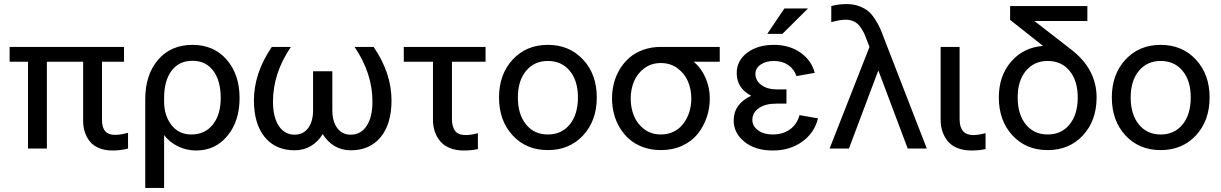

<svg xmlns="http://www.w3.org/2000/svg" viewBox="-20 -738 6068 954"><path d="M27.8 -504.9H596.2V-431.2H486.8V-141.1Q486.8 -67.9 550.8 -67.9Q579.6 -67.9 616.2 -78.1V0Q580.6 9.8 539.1 9.8Q501 9.8 472.2 -2.2Q443.4 -14.2 426.5 -35.2Q409.7 -56.2 401.4 -81.8Q393.1 -107.4 393.1 -137.2V-431.2H212.9V0H119.1V-431.2H27.8Z M795.4 -251V-233.9Q795.4 -164.1 831.8 -116.9Q868.2 -69.8 930.7 -69.8Q998 -69.8 1037.4 -118.9Q1076.7 -168 1076.7 -251Q1076.7 -336.9 1039.6 -386.5Q1002.4 -436 936.5 -436Q869.6 -436 832.5 -386.5Q795.4 -336.9 795.4 -251ZM936.5 -515.1Q1042 -515.1 1106.2 -441.7Q1170.4 -368.2 1170.4 -251Q1170.4 -136.2 1110.1 -63.2Q1049.8 9.8 954.6 9.8Q907.2 9.8 864.7 -10.7Q822.3 -31.2 795.4 -66.9V195.8H701.7V-244.1Q701.7 -367.2 765.6 -441.2Q829.6 -515.1 936.5 -515.1Z M1444.3 8.8Q1349.1 8.8 1295.4 -56.9Q1241.7 -122.6 1241.7 -238.8Q1241.7 -375 1330.6 -504.9H1425.3Q1336.4 -374 1336.4 -232.9Q1336.4 -156.2 1365.2 -112.5Q1394 -68.8 1444.3 -68.8Q1486.8 -68.8 1511.2 -101.6Q1535.6 -134.3 1535.6 -190.9V-383.8H1631.3V-190.9Q1631.3 -134.3 1655.8 -101.6Q1680.2 -68.8 1722.7 -68.8Q1772.9 -68.8 1801.8 -112.5Q1830.6 -156.2 1830.6 -232.9Q1830.6 -374 1741.7 -504.9H1836.4Q1925.3 -375 1925.3 -238.8Q1925.3 -122.6 1871.6 -56.9Q1817.9 8.8 1722.7 8.8Q1678.7 8.8 1642.8 -12.2Q1606.9 -33.2 1583.5 -71.8Q1560.1 -33.2 1524.2 -12.2Q1488.3 8.8 1444.3 8.8Z M2131.3 -143.1V-431.2H1986.3V-504.9H2392.6V-431.2H2225.6V-146Q2225.6 -109.9 2240.7 -88.4Q2255.9 -66.9 2294.4 -66.9Q2319.3 -66.9 2354.5 -76.2V2.9Q2322.3 9.8 2283.7 9.8Q2244.6 9.8 2214.6 -2.7Q2184.6 -15.1 2166.7 -36.9Q2148.9 -58.6 2140.1 -85.4Q2131.3 -112.3 2131.3 -143.1Z M2945.3 -253.9Q2945.3 -138.7 2877.4 -65.4Q2809.6 7.8 2702.1 7.8Q2594.7 7.8 2527.1 -65.4Q2459.5 -138.7 2459.5 -253.9Q2459.5 -368.7 2527.3 -441.9Q2595.2 -515.1 2702.1 -515.1Q2809.1 -515.1 2877.2 -441.9Q2945.3 -368.7 2945.3 -253.9ZM2553.2 -253.9Q2553.2 -169.4 2593.8 -119.6Q2634.3 -69.8 2702.1 -69.8Q2770.5 -69.8 2811 -119.6Q2851.6 -169.4 2851.6 -253.9Q2851.6 -336.9 2811 -386Q2770.5 -435.1 2702.1 -435.1Q2634.8 -435.1 2594 -386Q2553.2 -336.9 2553.2 -253.9Z M3263.7 7.8Q3216.3 7.8 3176.3 -6.6Q3136.2 -21 3107.9 -45.7Q3079.6 -70.3 3059.8 -103Q3040 -135.7 3030.5 -172.9Q3021 -210 3021 -249Q3021 -288.1 3030.5 -325Q3040 -361.8 3059.8 -394.5Q3079.6 -427.2 3107.9 -451.7Q3136.2 -476.1 3176.3 -490.5Q3216.3 -504.9 3263.7 -504.9H3556.2V-431.2H3426.8Q3465.8 -398.4 3486.3 -349.9Q3506.8 -301.3 3506.8 -249Q3506.8 -199.7 3491.2 -154.3Q3475.6 -108.9 3446.3 -72.3Q3417 -35.6 3369.6 -13.9Q3322.3 7.8 3263.7 7.8ZM3113.8 -248Q3113.8 -202.1 3129.9 -162.4Q3146 -122.6 3180.9 -96.2Q3215.8 -69.8 3263.7 -69.8Q3293 -69.8 3317.9 -79.8Q3342.8 -89.8 3360.4 -106.9Q3377.9 -124 3390.4 -147Q3402.8 -169.9 3408.9 -195.6Q3415 -221.2 3415 -248Q3415 -293.5 3398.7 -332.8Q3382.3 -372.1 3346.9 -398.4Q3311.5 -424.8 3263.7 -424.8Q3215.8 -424.8 3180.9 -398.4Q3146 -372.1 3129.9 -332.8Q3113.8 -293.5 3113.8 -248Z M3887.7 -223.1H3836.4Q3782.7 -223.1 3750.5 -200.7Q3718.3 -178.2 3718.3 -142.1Q3718.3 -111.3 3746.6 -90.6Q3774.9 -69.8 3819.3 -69.8Q3870.1 -69.8 3905.3 -95.2Q3940.4 -120.6 3952.6 -166L4044.4 -149.9Q4026.9 -78.1 3966.1 -34.2Q3905.3 9.8 3819.3 9.8Q3732.9 9.8 3679.2 -33.4Q3625.5 -76.7 3625.5 -139.2Q3625.5 -221.2 3712.4 -262.2Q3640.6 -299.8 3640.6 -375Q3640.6 -436.5 3692.4 -475.8Q3744.1 -515.1 3825.7 -515.1Q3902.3 -515.1 3957.3 -476.6Q4012.2 -438 4028.3 -376L3937.5 -359.9Q3925.8 -394.5 3896.5 -414.8Q3867.2 -435.1 3825.7 -435.1Q3785.2 -435.1 3759.3 -417Q3733.4 -398.9 3733.4 -371.1Q3733.4 -337.4 3763.2 -315.7Q3793 -293.9 3836.4 -293.9H3887.7ZM3877.4 -695.8H3994.6L3867.7 -569.8H3792.5Z M4198.2 0H4102.1L4300.3 -504.9L4288.1 -536.1Q4279.8 -559.6 4272.7 -574.2Q4265.6 -588.9 4253.2 -606Q4240.7 -623 4222.7 -631.6Q4204.6 -640.1 4181.2 -640.1Q4153.3 -640.1 4110.4 -627.9V-708Q4146 -717.8 4187 -717.8Q4221.2 -717.8 4249 -707.3Q4276.9 -696.8 4294.4 -682.1Q4312 -667.5 4328.1 -642.1Q4344.2 -616.7 4352.5 -597.9Q4360.8 -579.1 4372.1 -548.8L4585 0H4490.2L4344.2 -388.2Z M4653.8 -143.1V-504.9H4748V-146Q4748 -66.9 4815.9 -66.9Q4840.3 -66.9 4877 -76.2V2.9Q4844.7 9.8 4806.2 9.8Q4766.6 9.8 4736.6 -2.7Q4706.5 -15.1 4689 -36.9Q4671.4 -58.6 4662.6 -85.2Q4653.8 -111.8 4653.8 -143.1Z M5428.7 -253.9Q5428.7 -138.7 5360.8 -65.4Q5293 7.8 5185.5 7.8Q5078.1 7.8 5010.5 -65.4Q4942.9 -138.7 4942.9 -253.9Q4942.9 -360.8 5003.9 -431.6Q5064.9 -502.4 5162.6 -509.8L4999 -639.2V-708H5382.8V-633.8H5119.6L5300.8 -493.2Q5428.7 -395.5 5428.7 -253.9ZM5036.6 -253.9Q5036.6 -169.4 5077.1 -119.6Q5117.7 -69.8 5185.5 -69.8Q5253.9 -69.8 5294.4 -119.6Q5335 -169.4 5335 -253.9Q5335 -336.9 5294.4 -386Q5253.9 -435.1 5185.5 -435.1Q5118.2 -435.1 5077.4 -386Q5036.6 -336.9 5036.6 -253.9Z M5990.2 -253.9Q5990.2 -138.7 5922.4 -65.4Q5854.5 7.8 5747.1 7.8Q5639.6 7.8 5572 -65.4Q5504.4 -138.7 5504.4 -253.9Q5504.4 -368.7 5572.3 -441.9Q5640.1 -515.1 5747.1 -515.1Q5854 -515.1 5922.1 -441.9Q5990.2 -368.7 5990.2 -253.9ZM5598.1 -253.9Q5598.1 -169.4 5638.7 -119.6Q5679.2 -69.8 5747.1 -69.8Q5815.4 -69.8 5856 -119.6Q5896.5 -169.4 5896.5 -253.9Q5896.5 -336.9 5856 -386Q5815.4 -435.1 5747.1 -435.1Q5679.7 -435.1 5638.9 -386Q5598.1 -336.9 5598.1 -253.9Z"/></svg>

Font: LT Superior Med
Style: Regular
Weight: 500
Designer: Daniel Lyons
Foundry: LyonsType
Version: Version 1.000